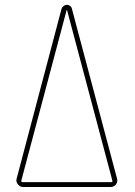

<svg xmlns="http://www.w3.org/2000/svg" viewBox="-20 -750 540 770"><path d="M65.4 -25.4Q64.5 -24.4 65.9 -22Q67.4 -19.5 69.3 -19.5H426.8Q428.7 -19.5 430.2 -21.5Q431.6 -23.4 430.7 -25.4L249 -709Q249 -710 248 -710Q247.1 -710 247.1 -709ZM73.2 0Q60.5 0 51.8 -10.7Q43 -21.5 46.9 -34.2L226.6 -713.9Q228.5 -720.7 234.9 -725.6Q241.2 -730.5 248.5 -730.5Q255.9 -730.5 261.7 -725.6Q267.6 -720.7 268.6 -713.9L449.2 -34.2Q453.1 -21.5 445.3 -10.7Q437.5 0 422.9 0Z"/></svg>

Font: Rounded-X Mgen+ 1m thin
Style: Regular
Weight: 100
Designer: [Source Han Sans]
Ryoko NISHIZUKA  (kana & ideographs); Paul D. Hunt (Latin, Greek & Cyrillic); Wenlong ZHANG  (bopomofo
Version: Version 1.059.20150602